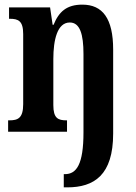

<svg xmlns="http://www.w3.org/2000/svg" viewBox="-20 -568 587 828"><path d="M255 240H270C386 240 468 187 468 8V-354C468 -489 422 -548 335 -548C268 -548 234 -518 211 -461H207L196 -536H19V-487H22C59 -487 80 -478 80 -421V-119C80 -58 57 -49 20 -49H15V0H269V-49H267C230 -49 210 -58 210 -115V-313C210 -396 227 -471 281 -471C325 -471 340 -420 340 -335V3C340 141 310 183 260 183H255Z"/></svg>

Font: Noto Serif Bengali ExtraCondensed
Style: Regular
Weight: 400
Width: 2
Designer: Juan Bruce, Universal Thirst, Indian Type Foundry and the Monotype Design Team.
Foundry: Monotype Imaging Inc.
Version: Version 2.003